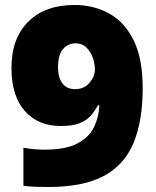

<svg xmlns="http://www.w3.org/2000/svg" viewBox="-20 -741 626 771"><path d="M553 -387Q553 -255 516 -166.5Q479 -78 396 -34Q313 10 174 10Q152 10 123 9Q94 8 74 5V-148Q95 -144 115.5 -142Q136 -140 158 -140Q245 -140 292 -165.5Q339 -191 358 -231.5Q377 -272 379 -318H373Q360 -294 343.5 -275.5Q327 -257 299 -246Q271 -235 223 -235Q133 -235 79.5 -295.5Q26 -356 26 -468Q26 -587 93.5 -654Q161 -721 279 -721Q356 -721 418 -687Q480 -653 516.5 -579.5Q553 -506 553 -387ZM284 -567Q253 -567 233 -544Q213 -521 213 -470Q213 -430 230.5 -406.5Q248 -383 282 -383Q317 -383 339 -408Q361 -433 361 -461Q361 -487 352 -511Q343 -535 326 -551Q309 -567 284 -567Z"/></svg>

Font: Noto Kufi Arabic Black
Style: Regular
Weight: 900
Designer: Monotype Design Team, David Williams, Khaled Hosny
Foundry: Google LLC
Version: Version 2.109; ttfautohint (v1.8.4.7-5d5b)